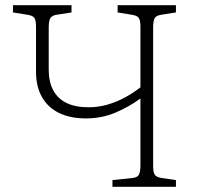

<svg xmlns="http://www.w3.org/2000/svg" viewBox="-20 -721 766 741"><path d="M414 0V-26L491 -34Q510 -36 516 -46.5Q522 -57 522 -85V-341Q479 -309 426 -286.5Q373 -264 311 -264Q252 -264 209 -284.5Q166 -305 142.5 -345.5Q119 -386 119 -444V-617Q119 -643 112.5 -652Q106 -661 86 -664L30 -673V-701H256V-673L198 -664Q180 -661 174 -650.5Q168 -640 168 -613V-452Q168 -406 185 -373.5Q202 -341 236 -324Q270 -307 322 -307Q359 -307 394 -317Q429 -327 461.5 -344.5Q494 -362 522 -384V-617Q522 -643 515.5 -652Q509 -661 489 -664L434 -673V-701H659V-673L602 -664Q583 -661 577 -651Q571 -641 571 -614V-81Q571 -56 577.5 -46.5Q584 -37 604 -34L659 -26V0Z"/></svg>

Font: Literata ExtraLight
Style: Regular
Weight: 250
Designer: Latin by Veronika Burian and Jose Scaglione. Greek by Irene Vlachou. Cyrillic by Vera Evstafieva.
Foundry: TypeTogether
Version: Version 3.103;gftools[0.9.29]